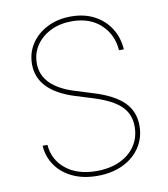

<svg xmlns="http://www.w3.org/2000/svg" viewBox="-84 -810 779 891"><g transform="rotate(-10 306.0 -364.0)"><path d="M502.8 -545.5Q497.5 -620 445.8 -668Q394.2 -715.9 309.7 -715.9Q254.3 -715.9 210.6 -694.6Q166.9 -673.3 141.7 -636.2Q116.5 -599.1 116.5 -551.1Q116.5 -441.8 269.9 -394.9L352.3 -369.3Q446.7 -340.2 491.1 -296Q535.5 -251.8 535.5 -184.7Q535.5 -127.8 506.4 -83.5Q477.3 -39.1 425.1 -13.8Q372.9 11.4 304 11.4Q237.6 11.4 187.9 -11.9Q138.1 -35.2 109.2 -76.2Q80.3 -117.2 76.7 -170.5H99.4Q104.8 -99.8 159.4 -55.6Q214.1 -11.4 304 -11.4Q366.5 -11.4 413.5 -33.2Q460.6 -55 486.7 -94.1Q512.8 -133.2 512.8 -184.7Q512.8 -243.3 473.7 -281.2Q434.7 -319.2 346.6 -346.6L264.2 -372.2Q93.8 -425.8 93.8 -551.1Q93.8 -604.8 121.8 -647.2Q149.9 -689.6 198.7 -714.1Q247.5 -738.6 309.7 -738.6Q372.2 -738.6 419.4 -713.8Q466.6 -688.9 494.3 -645.2Q522 -601.6 525.6 -545.5Z"/></g></svg>

Font: Inter UI Thin
Style: Regular
Weight: 100
Designer: Rasmus Andersson
Foundry: rsms
Version: 3.2;8d6f07862